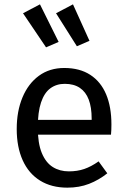

<svg xmlns="http://www.w3.org/2000/svg" viewBox="-20 -852 585 884"><path d="M276 -539Q347 -539 395.5 -507.5Q444 -476 468.5 -418Q493 -360 493 -279Q493 -266 492.5 -253.5Q492 -241 491 -232H139V-300H402Q402 -302 402 -303.5Q402 -305 402 -306Q402 -358 388.5 -393.5Q375 -429 347.5 -447.5Q320 -466 278 -466Q240 -466 212 -445.5Q184 -425 169 -380.5Q154 -336 154 -265Q154 -192 172.5 -147.5Q191 -103 223 -83Q255 -63 297 -63Q336 -63 368 -74Q400 -85 434 -109L474 -54Q435 -23 390 -5.5Q345 12 290 12Q217 12 164.5 -20.5Q112 -53 84.5 -114Q57 -175 57 -258Q57 -340 83.5 -403.5Q110 -467 159 -503Q208 -539 276 -539ZM250 -659 164 -832 86 -791 192 -634ZM392 -664 316 -832 238 -791 334 -639Z"/></svg>

Font: Fira Sans Variable
Style: Regular
Weight: 400
Designer: Carrois Corporate & Edenspiekermann AG
Foundry: Carrois Corporate GbR & Edenspiekermann AG
Version: Version 4.202